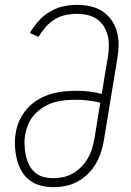

<svg xmlns="http://www.w3.org/2000/svg" viewBox="-20 -763 540 791"><path d="M199 8Q199 8 199 8Q199 8 199 8Q172 8 146 1Q120 -6 100 -22Q80 -38 67.5 -60.5Q55 -83 49 -108.5Q43 -134 41.5 -161.5Q40 -189 45 -216Q49 -243 61 -268.5Q73 -294 92 -315.5Q111 -337 136 -352Q161 -367 187.5 -375Q214 -383 241 -386Q268 -389 295 -389Q321 -389 347.5 -386Q374 -383 399 -376L424 -526Q428 -548 428.5 -571Q429 -594 424 -615Q419 -636 408 -654Q397 -672 379.5 -684Q362 -696 340.5 -701Q319 -706 296 -706Q273 -706 249.5 -701Q226 -696 205 -683Q184 -670 167.5 -651Q151 -632 139 -611L103 -627Q118 -653 138.5 -676Q159 -699 185 -714.5Q211 -730 239.5 -736.5Q268 -743 296 -743Q325 -743 352.5 -737Q380 -731 402 -716.5Q424 -702 439.5 -680Q455 -658 462 -631.5Q469 -605 468.5 -576.5Q468 -548 463 -520L408 -185Q404 -160 396 -135.5Q388 -111 374.5 -88Q361 -65 341.5 -46Q322 -27 298.5 -14.5Q275 -2 250 3Q225 8 199 8ZM200 -29Q221 -29 241.5 -33.5Q262 -38 281 -49Q300 -60 315.5 -76Q331 -92 342 -111Q353 -130 359 -150Q365 -170 369 -191L393 -340Q369 -346 344 -349Q319 -352 294 -352Q271 -352 248.5 -350Q226 -348 203.5 -341.5Q181 -335 160.5 -322.5Q140 -310 123.5 -292.5Q107 -275 97.5 -253.5Q88 -232 84 -209Q80 -188 81 -166.5Q82 -145 86 -124.5Q90 -104 99 -85.5Q108 -67 123 -53.5Q138 -40 158 -34.5Q178 -29 200 -29Z"/></svg>

Font: Iosevka Slab Extralight
Style: Italic
Weight: 200
Italic angle: -9°
Monospace: yes
Designer: Belleve Invis
Foundry: Belleve Invis
Version: Version 11.1.1; ttfautohint (v1.8.3)